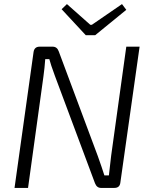

<svg xmlns="http://www.w3.org/2000/svg" viewBox="-20 -918 738 938"><path d="M597 -870 445 -746H399L281 -873L307 -898L421 -797H429L576 -898ZM662 -690 568 -26Q565 0 539 0H473Q453 0 444 -23L248 -548Q227 -605 221 -629H201Q198 -586 192 -543L117 0H51L144 -664Q148 -690 174 -690H237Q259 -690 267 -667L458 -155Q479 -96 490 -61H512Q515 -93 523 -157L597 -690Z"/></svg>

Font: Exo 2.0 Light
Style: Italic
Weight: 300
Italic angle: -8°
Designer: Natanael Gama
Version: Version 1.001;PS 001.001;hotconv 1.0.70;makeotf.lib2.5.58329